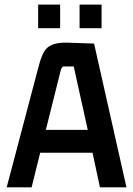

<svg xmlns="http://www.w3.org/2000/svg" viewBox="-20 -808 573 828"><path d="M525.4 0 385.7 -620.1 270.5 -624Q202.1 -626 176.8 -594.7Q159.2 -572.3 145.5 -517.6L8.8 0H116.2L153.3 -149.4H378.9L411.1 0ZM243.2 -509.8Q248 -520.5 254.9 -521.5H297.9L358.4 -248H177.7ZM239.3 -686.5V-788.1H144.5V-686.5ZM418 -686.5V-788.1H323.2V-686.5Z"/></svg>

Font: Gemunu Libre
Style: Bold
Weight: 700
Designer: Pushpananda Ekanayake, Sol Matas, Kosala Senevirathne
Foundry: Mooniak
Version: Version 1.001